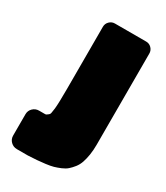

<svg xmlns="http://www.w3.org/2000/svg" viewBox="-173 -744 717 831"><g transform="rotate(30 185.0 -328.5)"><path d="M148.9 -669.9H305.2Q320.8 -669.9 331.8 -658.7Q342.8 -647.5 342.8 -631.8V-176.8Q342.8 -148.4 339.1 -125.2Q335.4 -102.1 329.3 -84.2Q323.2 -66.4 312.3 -52.5Q301.3 -38.6 290.5 -29.1Q279.8 -19.5 262.5 -12.2Q245.1 -4.9 230.5 -0.7Q215.8 3.4 192.9 6.3Q169.9 9.3 152.6 10.5Q135.3 11.7 107.9 13.2H53.2Q35.2 13.2 22.5 0.7Q9.8 -11.7 9.8 -29.8V-136.2Q9.8 -154.3 22.5 -166.7Q35.2 -179.2 53.2 -179.2H83Q89.4 -179.2 95.2 -185.1Q102.5 -189.5 104 -196.8Q106.9 -212.4 107.9 -222.2Q110.8 -250.5 110.8 -321.8V-631.8Q110.8 -647.5 122.1 -658.7Q133.3 -669.9 148.9 -669.9Z"/></g></svg>

Font: Don José
Style: Regular
Weight: 900
Designer: Cristian Tournier
Version: Version 1.000